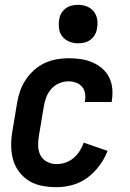

<svg xmlns="http://www.w3.org/2000/svg" viewBox="-20 -770 540 798"><path d="M215 8Q185 8 155.5 2.5Q126 -3 102 -17.5Q78 -32 60.5 -54.5Q43 -77 35 -104.5Q27 -132 26.5 -162Q26 -192 31 -222L51 -342Q55 -367 63.5 -391.5Q72 -416 86.5 -438Q101 -460 121.5 -478.5Q142 -497 166 -508Q190 -519 215 -523.5Q240 -528 264 -528Q290 -528 315 -524.5Q340 -521 362.5 -511.5Q385 -502 403.5 -486.5Q422 -471 433 -449.5Q444 -428 446.5 -403Q449 -378 445 -352L444 -346H333V-349Q336 -365 333.5 -381.5Q331 -398 321 -409.5Q311 -421 296 -426.5Q281 -432 264 -432Q245 -432 226 -424Q207 -416 193 -400Q179 -384 172 -365Q165 -346 162 -327L142 -207Q138 -185 138.5 -164Q139 -143 148 -125Q157 -107 175.5 -97.5Q194 -88 215 -88Q233 -88 251.5 -94Q270 -100 285.5 -113Q301 -126 311.5 -143Q322 -160 328 -177L427 -143Q415 -111 393.5 -82Q372 -53 344 -32Q316 -11 282 -1.5Q248 8 215 8ZM304 -590Q285 -590 268 -597Q251 -604 239.5 -618Q228 -632 225.5 -651Q223 -670 226 -689Q228 -703 235 -715Q242 -727 253.5 -735.5Q265 -744 278.5 -747Q292 -750 305 -750Q324 -750 341.5 -743Q359 -736 370 -722Q381 -708 384 -689Q387 -670 383 -651Q381 -637 374 -625Q367 -613 355.5 -604.5Q344 -596 330.5 -593Q317 -590 304 -590Z"/></svg>

Font: Iosevka SS18
Style: Bold Italic
Weight: 700
Italic angle: -9°
Monospace: yes
Designer: Belleve Invis
Foundry: Belleve Invis
Version: Version 25.1.1; ttfautohint (v1.8.4)